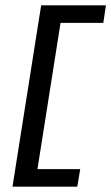

<svg xmlns="http://www.w3.org/2000/svg" viewBox="-20 -641 419 723"><path d="M27 62H271L282 -4H121L208 -555H369L379 -621H135Z"/></svg>

Font: Charger Sport
Style: DfBdExtObl
Weight: 400
Designer: Jasper
Foundry: Cannot Into Space Fonts
Version: Version 1.1